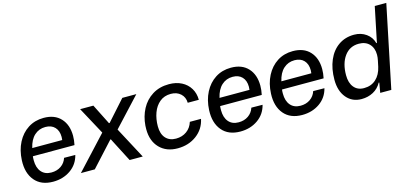

<svg xmlns="http://www.w3.org/2000/svg" viewBox="-62 -1180 3516 1640"><g transform="rotate(-15 1695.5 -359.5)"><path d="M36 -235Q40 -324 75.5 -392.5Q111 -461 171 -499.5Q231 -538 309 -538Q406 -538 459.5 -480Q513 -422 513 -325Q513 -287 504 -245H136Q134 -233 134 -209Q134 -144 165.5 -107Q197 -70 254 -70Q304 -70 340 -95Q376 -120 390 -163L489 -162Q469 -82 403 -36Q337 10 248 10Q143 10 87 -56.5Q31 -123 36 -235ZM414 -314Q416 -332 416 -341Q416 -396 386 -427.5Q356 -459 303 -459Q246 -459 205.5 -422Q165 -385 149 -314Z M761 -287 630 -529H747L827 -370L837 -350H843L1003 -529H1127L894 -278L1042 0H926L828 -190L817 -212H812L618 0H495Z M1131 -217Q1131 -238 1132 -249Q1138 -329 1173 -395Q1208 -461 1270.5 -500Q1333 -539 1417 -539Q1480 -539 1528 -514.5Q1576 -490 1603 -445.5Q1630 -401 1630 -344H1532Q1531 -394 1497.5 -424.5Q1464 -455 1411 -455Q1353 -455 1313 -422Q1273 -389 1253 -334.5Q1233 -280 1233 -215Q1233 -148 1266 -111Q1299 -74 1357 -74Q1412 -74 1452 -103Q1492 -132 1507 -182H1606Q1588 -95 1517.5 -42.5Q1447 10 1350 10Q1250 10 1190.5 -51.5Q1131 -113 1131 -217Z M1692 -235Q1696 -324 1731.5 -392.5Q1767 -461 1827 -499.5Q1887 -538 1965 -538Q2062 -538 2115.5 -480Q2169 -422 2169 -325Q2169 -287 2160 -245H1792Q1790 -233 1790 -209Q1790 -144 1821.5 -107Q1853 -70 1910 -70Q1960 -70 1996 -95Q2032 -120 2046 -163L2145 -162Q2125 -82 2059 -36Q1993 10 1904 10Q1799 10 1743 -56.5Q1687 -123 1692 -235ZM2070 -314Q2072 -332 2072 -341Q2072 -396 2042 -427.5Q2012 -459 1959 -459Q1902 -459 1861.5 -422Q1821 -385 1805 -314Z M2239 -235Q2243 -324 2278.5 -392.5Q2314 -461 2374 -499.5Q2434 -538 2512 -538Q2609 -538 2662.5 -480Q2716 -422 2716 -325Q2716 -287 2707 -245H2339Q2337 -233 2337 -209Q2337 -144 2368.5 -107Q2400 -70 2457 -70Q2507 -70 2543 -95Q2579 -120 2593 -163L2692 -162Q2672 -82 2606 -36Q2540 10 2451 10Q2346 10 2290 -56.5Q2234 -123 2239 -235ZM2617 -314Q2619 -332 2619 -341Q2619 -396 2589 -427.5Q2559 -459 2506 -459Q2449 -459 2408.5 -422Q2368 -385 2352 -314Z M2793 -209Q2793 -307 2825 -381.5Q2857 -456 2916 -497Q2975 -538 3054 -538Q3115 -538 3160.5 -505.5Q3206 -473 3220 -419H3225L3289 -729H3391L3240 0H3142L3157 -87L3152 -88Q3126 -40 3079.5 -15Q3033 10 2976 10Q2893 10 2843 -50Q2793 -110 2793 -209ZM3183 -219 3194 -271Q3200 -298 3200 -322Q3200 -382 3166 -417.5Q3132 -453 3073 -453Q2992 -453 2945.5 -389Q2899 -325 2899 -221Q2899 -153 2931 -114Q2963 -75 3020 -75Q3084 -75 3126 -113.5Q3168 -152 3183 -219Z"/></g></svg>

Font: Mona Sans Medium
Style: Italic
Weight: 500
Italic angle: -11.7°
Designer: Deni Anggara
Foundry: GitHub
Version: Version 2.000